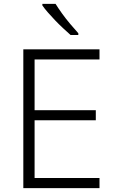

<svg xmlns="http://www.w3.org/2000/svg" viewBox="-20 -968 593 988"><path d="M492 0H100V-714H492V-662H158V-401H473V-349H158V-52H492ZM266 -948Q279 -927 299 -899Q319 -871 342 -844Q365 -817 383 -797V-788H343Q325 -804 304 -823.5Q283 -843 263 -864Q243 -885 226 -904.5Q209 -924 198 -940V-948Z"/></svg>

Font: Noto Sans Cham Light
Style: Regular
Weight: 300
Version: Version 2.002